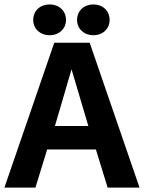

<svg xmlns="http://www.w3.org/2000/svg" viewBox="-22 -847 650 867"><path d="M400 -827C357 -827 326 -798 326 -757C326 -717 357 -688 400 -688C442 -688 473 -717 473 -757C473 -798 442 -827 400 -827ZM202 -827C159 -827 128 -798 128 -757C128 -717 159 -688 202 -688C245 -688 276 -717 276 -757C276 -798 245 -827 202 -827ZM377 -278H226L301 -534ZM383 -654H223L-2 0H138L191 -172H411L464 0H608Z"/></svg>

Font: Falling Sky
Style: SeBd
Weight: 600
Designer: Paul D. Hunt
Foundry: Adobe Systems Incorporated
Version: Version 1.02